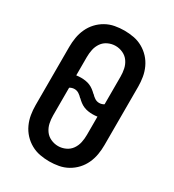

<svg xmlns="http://www.w3.org/2000/svg" viewBox="-182 -845 863 955"><g transform="rotate(30 250.0 -367.5)"><path d="M250 8Q223 8 196 3Q169 -2 145 -15.5Q121 -29 102.5 -49Q84 -69 72.5 -94Q61 -119 56.5 -146Q52 -173 52 -200V-535Q52 -562 56.5 -589Q61 -616 72.5 -641Q84 -666 102.5 -686Q121 -706 145 -719.5Q169 -733 196 -738Q223 -743 250 -743Q277 -743 304 -738Q331 -733 355 -719.5Q379 -706 397.5 -686Q416 -666 427.5 -641Q439 -616 443.5 -589Q448 -562 448 -535V-200Q448 -173 443.5 -146Q439 -119 427.5 -94Q416 -69 397.5 -49Q379 -29 355 -15.5Q331 -2 304 3Q277 8 250 8ZM320 -368Q327 -368 334 -370Q341 -372 347 -376V-535Q347 -557 342.5 -578.5Q338 -600 325.5 -618Q313 -636 292.5 -645.5Q272 -655 250 -655Q228 -655 207.5 -645.5Q187 -636 174.5 -618Q162 -600 157.5 -578.5Q153 -557 153 -535V-430Q160 -431 166.5 -431.5Q173 -432 180 -432Q193 -432 206 -430Q219 -428 231 -423Q243 -418 253.5 -410Q264 -402 273 -393H274Q283 -383 294.5 -375.5Q306 -368 320 -368ZM250 -80Q272 -80 292.5 -89.5Q313 -99 325.5 -117Q338 -135 342.5 -156.5Q347 -178 347 -200V-305Q340 -304 333.5 -303.5Q327 -303 320 -303Q307 -303 294 -305Q281 -307 269 -312Q257 -317 246.5 -325Q236 -333 227 -342H226Q217 -352 205.5 -359.5Q194 -367 180 -367Q173 -367 166 -365Q159 -363 153 -359V-200Q153 -178 157.5 -156.5Q162 -135 174.5 -117Q187 -99 207.5 -89.5Q228 -80 250 -80Z"/></g></svg>

Font: Iosevka Custom Semibold
Style: Regular
Weight: 600
Designer: Belleve Invis
Foundry: Belleve Invis
Version: Version 27.0.2; ttfautohint (v1.8.4)